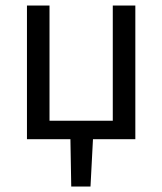

<svg xmlns="http://www.w3.org/2000/svg" viewBox="-20 -506 590 698"><path d="M239 172H309L318 0H472V-486H390V-67H160V-486H78V0H236Z"/></svg>

Font: Codetta
Style: Regular
Weight: 400
Italic angle: -11°
Designer: Ulrich Proeller
Foundry: PROSA GmbH
Version: Version 2.00;September 29, 2018;FontCreator 11.5.0.2427 64-b